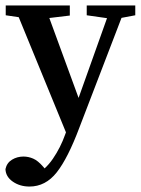

<svg xmlns="http://www.w3.org/2000/svg" viewBox="-20 -459 517 704"><path d="M88 225Q53 225 27 207Q1 189 0 161Q5 138 24 126.5Q43 115 66 115Q84 115 101.5 122.5Q119 130 138 152L167 186L131 204L105 186Q146 164 174 123Q202 82 219 34L256 -66L389 -439H443L271 9Q229 121 188 173Q147 225 88 225ZM232 51 31 -439H144L274 -84L281 -65ZM1 -403V-439H236V-402L136 -390H89ZM298 -403V-439H476V-403L407 -390H389Z"/></svg>

Font: Lisu Bosa SemiBold
Style: Regular
Weight: 600
Designer: David Morse, Annie Olsen, Victor Gaultney, Frank Grießhammer (Latin)
Foundry: SIL International
Version: Version 2.000